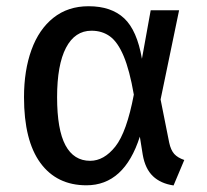

<svg xmlns="http://www.w3.org/2000/svg" viewBox="-20 -573 655 607"><path d="M428.7 -387.2 456.4 -540.5H546.2L487.7 -258.5L514.9 -122.1Q520 -98.5 530.8 -86.4Q541.5 -74.4 562.6 -67.2L528.7 13.3Q487.7 7.2 463.3 -16.2Q439 -39.5 431.3 -83.6L422.1 -141Q372.8 12.8 253.3 12.8Q159.5 12.8 107.7 -57.9Q55.9 -128.7 55.9 -265.6Q55.9 -350.3 79.5 -415.4Q103.1 -480.5 149 -516.9Q194.9 -553.3 260 -553.3Q331.8 -553.3 372.6 -515.1Q413.3 -476.9 428.7 -387.2ZM160.5 -265.6Q160.5 -163.1 186.9 -113.8Q213.3 -64.6 265.1 -64.6Q308.7 -64.6 344.6 -109.7Q380.5 -154.9 403.1 -273.8Q389.7 -351.3 371 -395.6Q352.3 -440 327.7 -457.9Q303.1 -475.9 269.2 -475.9Q216.9 -475.9 188.7 -422.1Q160.5 -368.2 160.5 -265.6Z"/></svg>

Font: Fira Code Fixed Retina
Style: Regular
Weight: 450
Monospace: yes
Designer: Carrois Corporate, Edenspiekermann AG, Nikita Prokopov
Foundry: Carrois Corporate, Edenspiekermann AG, Nikita Prokopov
Version: Version 5.002